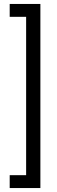

<svg xmlns="http://www.w3.org/2000/svg" viewBox="-20 -720 288 970"><path d="M184 230H29V165H112V-635H29V-700H184Z"/></svg>

Font: PT Sans Narrow
Style: Regular
Weight: 400
Width: 3
Designer: A.Korolkova, O.Umpeleva, V.Yefimov
Foundry: ParaType Ltd
Version: Version 2.003W OFL